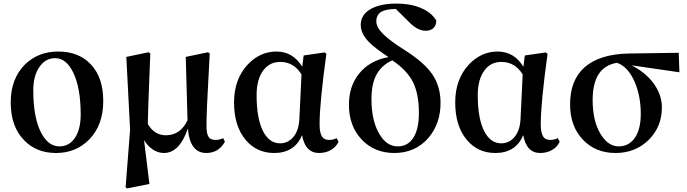

<svg xmlns="http://www.w3.org/2000/svg" viewBox="-20 -839 3840 1073"><path d="M115 -55Q40 -131 40 -267Q40 -399 119 -478Q193 -551 305 -551Q419 -551 486 -481Q557 -407 557 -275Q557 -139 478 -59Q404 16 293.5 16Q183 16 115 -55ZM312 -21Q369 -21 401 -72Q431 -120 431 -199Q431 -346 390 -432Q351 -514 288 -514Q233 -514 199 -463Q166 -414 166 -335Q166 -183 209 -99Q249 -21 312 -21Z M691 214 682 208 707 -114 686 -521 810 -547 820 -540Q818 -492 815 -412Q807 -217 806 -146Q843 -83 907 -83Q988 -83 1028 -167L1018 -521L1143 -547L1152 -540Q1151 -520 1149 -482Q1133 -201 1134 -134Q1134 -89 1147 -72Q1158 -57 1185 -57Q1208 -57 1227 -67L1237 -47Q1202 16 1133 16Q1041 16 1030 -121Q983 16 896 16Q863 16 834 -3.5Q805 -23 785 -56L815 189Z M1512 16Q1415 16 1354 -56Q1288 -133 1288 -267Q1288 -396 1364 -478Q1433 -551 1525 -551Q1617 -551 1669 -466L1677 -529L1794 -546L1804 -538Q1766 -263 1766 -145Q1766 -96 1780 -75Q1792 -57 1818 -57Q1844 -57 1861 -67L1872 -47Q1859 -19 1833 -3Q1803 16 1763 16Q1686 16 1668 -84Q1627 16 1512 16ZM1545 -38Q1590 -38 1620 -74Q1650 -111 1653 -174L1665 -423Q1622 -493 1546 -493Q1486 -493 1451 -445Q1414 -395 1414 -307Q1414 -175 1451 -104Q1486 -38 1545 -38Z M2184 16Q2072 16 2001 -59.5Q1930 -135 1930 -254Q1930 -358 1988 -429Q2047 -501 2151 -520Q2074 -571 2041 -605Q1996 -651 1996 -700Q1996 -759 2056 -791Q2109 -819 2195 -819Q2272 -819 2328 -796Q2389 -772 2418 -725Q2419 -699 2403 -683Q2387 -667 2359 -667Q2316 -667 2272 -710L2192 -789Q2136 -788 2111 -773Q2083 -756 2083 -720Q2083 -686 2122 -648Q2159 -611 2245 -557Q2351 -489 2395 -425Q2442 -357 2442 -264Q2442 -147 2373 -67Q2300 16 2184 16ZM2202 -21Q2259 -21 2289 -68Q2321 -116 2321 -207Q2321 -315 2287.5 -381Q2254 -447 2172 -502Q2112 -474 2084 -422Q2056 -370 2056 -285Q2056 -165 2099 -92Q2140 -21 2202 -21Z M2748 16Q2651 16 2590 -56Q2524 -133 2524 -267Q2524 -396 2600 -478Q2669 -551 2761 -551Q2853 -551 2905 -466L2913 -529L3030 -546L3040 -538Q3002 -263 3002 -145Q3002 -96 3016 -75Q3028 -57 3054 -57Q3080 -57 3097 -67L3108 -47Q3095 -19 3069 -3Q3039 16 2999 16Q2922 16 2904 -84Q2863 16 2748 16ZM2781 -38Q2826 -38 2856 -74Q2886 -111 2889 -174L2901 -423Q2858 -493 2782 -493Q2722 -493 2687 -445Q2650 -395 2650 -307Q2650 -175 2687 -104Q2722 -38 2781 -38Z M3420 16Q3309 16 3239 -57Q3166 -132 3166 -256Q3166 -391 3247 -463Q3331 -537 3496 -540L3773 -544L3777 -435L3509 -474Q3582 -438 3629 -378Q3679 -312 3679 -239Q3679 -132 3607 -59Q3532 16 3420 16ZM3561 -203Q3561 -299 3528 -379Q3490 -467 3428 -488Q3292 -466 3292 -280Q3292 -162 3337 -89Q3379 -21 3437 -21Q3495 -21 3528 -69Q3561 -117 3561 -203Z"/></svg>

Font: GenRyuMin TW B
Style: Regular
Weight: 700
Version: Version 1.501;PS 1;hotconv 16.6.51;makeotf.lib2.5.65220